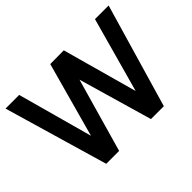

<svg xmlns="http://www.w3.org/2000/svg" viewBox="-145 -1028 1306 1306"><g transform="rotate(-45 508.5 -375.0)"><path d="M872.9 -750 722.9 -208.3 572.9 -750 441.7 -749 292.7 -208.3 143.8 -750H12.5L231.3 0H355.2L507.3 -533.3L661.5 0H785.4L1004.2 -750Z"/></g></svg>

Font: Manrope3 Bold
Style: Regular
Weight: 700
Designer: Mikhail Sharanda
Foundry: Mikhail Sharanda
Version: Version 3.000;PS 003.000;hotconv 1.0.88;makeotf.lib2.5.64775